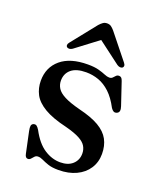

<svg xmlns="http://www.w3.org/2000/svg" viewBox="-130 -764 722 860"><g transform="rotate(20 231.0 -334.0)"><path d="M246 -23.5Q283.5 -23.5 305 -43.2Q326.5 -63 326.5 -94Q326.5 -113 317.2 -128.8Q308 -144.5 284.5 -157.2Q261 -170 217 -181.5Q148.5 -197.5 109.8 -220.5Q71 -243.5 55.5 -273Q40 -302.5 40 -338Q40 -401.5 85.2 -439.8Q130.5 -478 214 -478Q245.5 -478 265.8 -472.5Q286 -467 299.5 -461.2Q313 -455.5 322.5 -455.5Q332.5 -455.5 338 -461.2Q343.5 -467 348.8 -472.5Q354 -478 362.5 -478Q368.5 -478 373 -474.2Q377.5 -470.5 381 -460L417 -353Q421.5 -340 419.8 -331.2Q418 -322.5 409 -319Q400.5 -315.5 394 -319Q387.5 -322.5 381.5 -331.5Q359.5 -373.5 333.5 -397.8Q307.5 -422 278.8 -432.2Q250 -442.5 219 -442.5Q172 -442.5 148.2 -422.5Q124.5 -402.5 124.5 -369Q124.5 -349.5 134.8 -333Q145 -316.5 171.5 -302.8Q198 -289 246.5 -276.5Q307 -262 342.8 -241Q378.5 -220 394.2 -190.8Q410 -161.5 410 -122.5Q410 -83 390.2 -52.8Q370.5 -22.5 334.5 -5.5Q298.5 11.5 250.5 11.5Q220 11.5 201 5Q182 -1.5 169.2 -7.8Q156.5 -14 145.5 -14Q136 -14 130 -7.8Q124 -1.5 118.5 5Q113 11.5 105 11.5Q99.5 11.5 95.5 7.5Q91.5 3.5 89.5 -6L68 -107Q64.5 -124 66 -132Q67.5 -140 75.5 -143.5Q84.5 -146.5 90.8 -142Q97 -137.5 104 -126Q133 -71.5 169.8 -47.5Q206.5 -23.5 246 -23.5ZM252 -616.5H212L338.5 -521Q346 -516 352.8 -515.5Q359.5 -515 364.5 -518.5Q368.5 -522 368.5 -527.8Q368.5 -533.5 362.5 -541L267.5 -659.5Q259 -669.5 251.2 -675Q243.5 -680.5 232 -680.5Q221 -680.5 213 -675Q205 -669.5 196 -659.5L101.5 -541Q95.5 -533.5 95.5 -527.8Q95.5 -522 99.5 -518.5Q104.5 -515 111.2 -515.5Q118 -516 125.5 -521Z"/></g></svg>

Font: Fraunces 24pt
Style: Regular
Weight: 400
Version: Version 1.000;[b76b70a41]